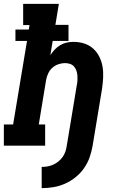

<svg xmlns="http://www.w3.org/2000/svg" viewBox="-21 -755 641 995"><path d="M195 220V110Q210 110 225 107.5Q240 105 254.5 98.5Q269 92 282 81.5Q295 71 304 58Q313 45 318 30Q323 15 325 0Q330 -30 335 -60Q340 -90 345 -120L377 -314Q380 -327 380.5 -340Q381 -353 380 -365.5Q379 -378 374.5 -390Q370 -402 362 -411Q354 -420 341.5 -424Q329 -428 316 -428Q299 -428 281.5 -422Q264 -416 250.5 -404Q237 -392 229 -375Q221 -358 218 -341L180 -110H213V0H-1V-110H47L119 -543H59V-602H128L132 -625H99V-735H284L266 -626H334V-543H252L240 -469Q250 -485 263 -498.5Q276 -512 292 -521.5Q308 -531 325.5 -534.5Q343 -538 361 -538Q389 -538 415.5 -529.5Q442 -521 462 -503Q482 -485 494 -460.5Q506 -436 510.5 -409Q515 -382 513.5 -353Q512 -324 508 -296L459 0Q454 30 443.5 60Q433 90 414.5 116.5Q396 143 370.5 163.5Q345 184 315.5 197Q286 210 255.5 215Q225 220 195 220Z"/></svg>

Font: Iosevka Slab XBdExObl
Style: Regular
Weight: 800
Width: 7
Italic angle: -9°
Monospace: yes
Designer: Belleve Invis
Foundry: Belleve Invis
Version: Version 11.1.0; ttfautohint (v1.8.3)